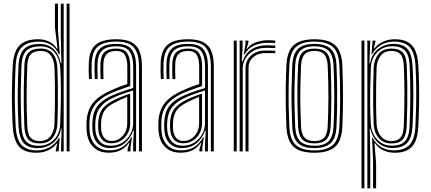

<svg xmlns="http://www.w3.org/2000/svg" viewBox="-20 -820 2335 1040"><path d="M356.7 0H340.9V-800H356.7ZM325 0H310.2L313.6 -122.9L310.3 -123Q302.3 -73.8 266.9 -45.7Q231.5 -17.7 183.6 -17.7Q133.9 -17.7 109.1 -44.4Q84.3 -71.1 80.4 -136.4Q77.8 -185.6 76.7 -238.3Q75.6 -291 76.5 -347.5Q77.4 -404 80.4 -464.7Q83.7 -529.8 111.8 -555.8Q139.8 -581.8 194.6 -581.8Q240.6 -581.8 270 -554.2Q299.4 -526.6 308.8 -478.1H312.6L309.2 -626.4V-800H325ZM189.9 -30.3Q222 -30.3 247.5 -44.5Q273.1 -58.7 288.6 -84.7Q304.2 -110.7 305.9 -146.3Q307.9 -191.8 309.1 -245.8Q310.3 -299.8 309.8 -353.8Q309.3 -407.8 306.2 -452.7Q303.8 -487.7 290.7 -513.8Q277.5 -539.9 254.5 -554.4Q231.5 -569 198.8 -569Q146.9 -569 122.8 -544.9Q98.8 -520.7 96.2 -464.2Q93.7 -402.9 92.9 -349.4Q92.1 -295.8 93 -244Q93.8 -192.1 96.2 -135.8Q98.7 -79.3 120.6 -54.8Q142.5 -30.3 189.9 -30.3ZM194 -43.3Q152.4 -43.3 133.2 -65.1Q114 -86.8 111.8 -137Q109.6 -192.5 108.9 -244.8Q108.2 -297.1 109 -351.2Q109.9 -405.2 112 -465.5Q113.9 -513.7 134.5 -535.3Q155.1 -557 200.3 -557Q243.7 -557 266.1 -529.6Q288.6 -502.2 290.7 -452.8Q292.5 -414 293.2 -362.5Q293.9 -310.9 293.4 -254.9Q292.9 -198.8 290.7 -146.3Q288.9 -104.1 265.7 -73.7Q242.5 -43.3 194 -43.3ZM194.4 -55.9Q234.2 -55.9 253.7 -82.8Q273.1 -109.6 274.9 -146.7Q276.6 -187.9 277.4 -240.9Q278.1 -293.9 277.6 -349.3Q277.1 -404.7 274.9 -452.6Q273 -496.6 254.6 -520.3Q236.1 -544.1 200.5 -544.1Q163.9 -544.1 146.8 -525.7Q129.8 -507.4 127.9 -465.5Q124.4 -378.7 124.2 -300.1Q124.1 -221.5 127.7 -136.9Q129.7 -91.4 146.2 -73.7Q162.6 -55.9 194.4 -55.9ZM177.6 7.4Q111.7 7.4 82.5 -27Q53.4 -61.4 49 -135.9Q46 -190.5 45 -242.9Q43.9 -295.4 45 -349.9Q46 -404.4 49 -464.9Q53.3 -540.4 85.7 -573.9Q118.1 -607.4 186.7 -607.4Q221.7 -607.4 248 -593.7Q274.2 -579.9 287.7 -556.9H291.5L277.5 -672.2V-800H294.1V-654.9L303.7 -526.9L298.8 -526.9Q281.5 -563.1 253.3 -578.8Q225.1 -594.5 191.2 -594.5Q130.8 -594.5 99.7 -565.6Q68.5 -536.7 64.8 -465.5Q61.8 -403 60.8 -348.3Q59.8 -293.5 60.9 -241.6Q62 -189.6 64.8 -135.1Q69 -64.1 96.8 -34.6Q124.6 -5.2 180.9 -5.2Q217.7 -5.2 249.3 -22.9Q281 -40.5 298.8 -72.9H302.8L297.5 0H282.1L282.3 -6L289.8 -42.4H286.4Q270.1 -20.2 241.7 -6.4Q213.3 7.4 177.6 7.4Z M733 0V-460.6Q733 -526.2 706.8 -560.5Q680.6 -594.8 609.1 -594.8Q547.2 -594.8 513.4 -570.2Q479.7 -545.5 476.9 -479.4Q475.9 -456.4 476.1 -435.2Q476.3 -413.9 477.6 -391.6H462Q460.5 -416.4 460.3 -437Q460.1 -457.6 461 -480Q463.9 -548.1 498.7 -577.7Q533.5 -607.4 609.1 -607.4Q664 -607.4 694.4 -590.2Q724.8 -573 736.8 -540.2Q748.8 -507.4 748.8 -460.6V0ZM579 -30.6Q617.1 -30.6 644.4 -48.5Q671.7 -66.4 686.4 -94.3Q701.1 -122.2 701.1 -151.7V-329.9Q670 -320.6 638.3 -309.1Q606.7 -297.5 585 -286.8Q542.1 -265.2 520.7 -235.9Q499.3 -206.7 496.3 -157.5Q495.5 -144.8 495.8 -135.1Q496 -125.3 496.9 -113.4Q500.7 -74.8 521.8 -52.7Q542.9 -30.6 579 -30.6ZM581.8 -43.9Q551.1 -43.9 533.2 -63.5Q515.3 -83.1 512.5 -115.5Q511.8 -124.9 511.6 -135.1Q511.4 -145.3 511.9 -155.8Q514.2 -202.4 533.8 -228.8Q553.5 -255.1 590.9 -274.3Q614.9 -286.5 637.2 -295.7Q659.5 -304.8 685.1 -312.6V-150.6Q685.1 -123.3 672.6 -98.8Q660.1 -74.4 637 -59.2Q613.9 -43.9 581.8 -43.9ZM583.3 -56.3Q608.5 -56.3 627.8 -69.2Q647.2 -82.1 658.2 -103.4Q669.2 -124.7 669.2 -149.6V-295.1Q650.7 -288.1 633.5 -280.2Q616.4 -272.3 597.3 -262.3Q560.8 -243 545.1 -219Q529.3 -194.9 527.7 -155.1Q527.4 -145.3 527.6 -135.6Q527.7 -125.9 528.4 -116.7Q530.6 -90.1 544.8 -73.2Q559.1 -56.3 583.3 -56.3ZM568.3 7.1Q517.1 7.1 485.6 -23.4Q454 -53.9 449.5 -110.6Q448.5 -123.4 448.4 -135.5Q448.3 -147.7 448.8 -161.3Q451.9 -218.4 479.1 -256.4Q506.4 -294.5 567 -323.8Q581.7 -330.9 596.8 -337.5Q611.9 -344.1 629.8 -350.8Q647.6 -357.5 669.6 -364.6V-460.7Q669.6 -499 656.8 -521.6Q644.1 -544.1 609.1 -544.1Q574.3 -544.1 557.9 -527.1Q541.4 -510.2 540 -475.2Q539.5 -462 539.5 -438.9Q539.4 -415.9 540.6 -391.6H524.8Q523.8 -414 523.8 -437.3Q523.7 -460.7 524.2 -476.1Q526.1 -519.8 547.1 -538.3Q568.1 -556.7 609.1 -556.7Q654.5 -556.7 670 -530.5Q685.4 -504.2 685.4 -460.7V-354Q654.1 -343.7 624.5 -332.7Q594.8 -321.6 573.1 -311.6Q520.4 -286.8 493.6 -250.6Q466.8 -214.5 464.6 -160.3Q464.4 -148.1 464.3 -136.2Q464.3 -124.4 465.3 -111.6Q469.2 -62 497 -33.7Q524.8 -5.5 571.8 -5.5Q615.9 -5.5 644.5 -24.5Q673.1 -43.5 691.1 -76.1H694.9L686.6 -21.2V0H671L670.7 -10.2L681.2 -45.9H678.1Q657.9 -18 631.2 -5.4Q604.5 7.1 568.3 7.1ZM701.3 0V-44.7L705.1 -112.4H701.4Q686.6 -69.5 654.6 -43.7Q622.6 -18 575 -18Q534.9 -18.1 509.8 -43Q484.7 -68 481.1 -112.4Q480.2 -124.7 480.1 -135.6Q480 -146.4 480.5 -159.3Q482.9 -211.6 506.1 -243.6Q529.2 -275.5 579.2 -299.3Q594 -306.3 614.3 -314.1Q634.5 -321.9 657 -329.5Q679.5 -337.2 701.5 -343.6V-460.6Q701.5 -510.7 682.7 -540Q663.9 -569.3 609.1 -569.3Q559.4 -569.3 534.9 -548Q510.4 -526.7 508.3 -476.4Q507.8 -461.5 507.8 -438.3Q507.8 -415.1 509.2 -391.6H493.4Q492.2 -413.4 492 -436.9Q491.8 -460.4 492.5 -476.7Q494.8 -532.6 522.1 -557.4Q549.4 -582.2 609.1 -582.2Q671.3 -582.2 694.2 -550.9Q717.1 -519.5 717.1 -460.6V0Z M1122.2 0V-460.6Q1122.2 -526.2 1096.1 -560.5Q1069.9 -594.8 998.4 -594.8Q936.4 -594.8 902.7 -570.2Q868.9 -545.5 866.1 -479.4Q865.2 -456.4 865.4 -435.2Q865.6 -413.9 866.9 -391.6H851.3Q849.8 -416.4 849.6 -437Q849.3 -457.6 850.3 -480Q853.2 -548.1 888 -577.7Q922.7 -607.4 998.4 -607.4Q1053.3 -607.4 1083.6 -590.2Q1114 -573 1126 -540.2Q1138.1 -507.4 1138.1 -460.6V0ZM968.2 -30.6Q1006.3 -30.6 1033.6 -48.5Q1060.9 -66.4 1075.6 -94.3Q1090.4 -122.2 1090.4 -151.7V-329.9Q1059.3 -320.6 1027.6 -309.1Q995.9 -297.5 974.3 -286.8Q931.3 -265.2 910 -235.9Q888.6 -206.7 885.5 -157.5Q884.8 -144.8 885 -135.1Q885.2 -125.3 886.2 -113.4Q890 -74.8 911.1 -52.7Q932.2 -30.6 968.2 -30.6ZM971 -43.9Q940.3 -43.9 922.4 -63.5Q904.5 -83.1 901.8 -115.5Q901 -124.9 900.8 -135.1Q900.6 -145.3 901.1 -155.8Q903.5 -202.4 923.1 -228.8Q942.7 -255.1 980.1 -274.3Q1004.1 -286.5 1026.4 -295.7Q1048.7 -304.8 1074.3 -312.6V-150.6Q1074.3 -123.3 1061.8 -98.8Q1049.4 -74.4 1026.2 -59.2Q1003.1 -43.9 971 -43.9ZM972.5 -56.3Q997.7 -56.3 1017.1 -69.2Q1036.4 -82.1 1047.4 -103.4Q1058.5 -124.7 1058.5 -149.6V-295.1Q1040 -288.1 1022.8 -280.2Q1005.6 -272.3 986.6 -262.3Q950.1 -243 934.3 -219Q918.6 -194.9 917 -155.1Q916.7 -145.3 916.8 -135.6Q917 -125.9 917.6 -116.7Q919.8 -90.1 934.1 -73.2Q948.3 -56.3 972.5 -56.3ZM957.5 7.1Q906.4 7.1 874.8 -23.4Q843.3 -53.9 838.7 -110.6Q837.7 -123.4 837.6 -135.5Q837.5 -147.7 838.1 -161.3Q841.1 -218.4 868.4 -256.4Q895.6 -294.5 956.3 -323.8Q970.9 -330.9 986 -337.5Q1001.2 -344.1 1019 -350.8Q1036.9 -357.5 1058.9 -364.6V-460.7Q1058.9 -499 1046.1 -521.6Q1033.3 -544.1 998.4 -544.1Q963.6 -544.1 947.1 -527.1Q930.7 -510.2 929.2 -475.2Q928.8 -462 928.7 -438.9Q928.7 -415.9 929.9 -391.6H914.1Q913.1 -414 913 -437.3Q913 -460.7 913.4 -476.1Q915.4 -519.8 936.4 -538.3Q957.4 -556.7 998.4 -556.7Q1043.7 -556.7 1059.2 -530.5Q1074.7 -504.2 1074.7 -460.7V-354Q1043.4 -343.7 1013.7 -332.7Q984.1 -321.6 962.4 -311.6Q909.6 -286.8 882.9 -250.6Q856.1 -214.5 853.9 -160.3Q853.6 -148.1 853.6 -136.2Q853.6 -124.4 854.5 -111.6Q858.5 -62 886.3 -33.7Q914.1 -5.5 961 -5.5Q1005.2 -5.5 1033.7 -24.5Q1062.3 -43.5 1080.4 -76.1H1084.1L1075.8 -21.2V0H1060.2L1059.9 -10.2L1070.5 -45.9H1067.3Q1047.2 -18 1020.5 -5.4Q993.8 7.1 957.5 7.1ZM1090.5 0V-44.7L1094.4 -112.4H1090.6Q1075.8 -69.5 1043.8 -43.7Q1011.8 -18 964.3 -18Q924.2 -18.1 899.1 -43Q874 -68 870.4 -112.4Q869.4 -124.7 869.3 -135.6Q869.2 -146.4 869.7 -159.3Q872.2 -211.6 895.3 -243.6Q918.5 -275.5 968.4 -299.3Q983.3 -306.3 1003.5 -314.1Q1023.8 -321.9 1046.3 -329.5Q1068.8 -337.2 1090.8 -343.6V-460.6Q1090.8 -510.7 1071.9 -540Q1053.1 -569.3 998.4 -569.3Q948.6 -569.3 924.1 -548Q899.6 -526.7 897.6 -476.4Q897.1 -461.5 897.1 -438.3Q897 -415.1 898.5 -391.6H882.7Q881.4 -413.4 881.2 -436.9Q881 -460.4 881.7 -476.7Q884.1 -532.6 911.4 -557.4Q938.7 -582.2 998.4 -582.2Q1060.5 -582.2 1083.5 -550.9Q1106.4 -519.5 1106.4 -460.6V0Z M1278 0V-600H1293.8L1293.8 -555.9L1289.6 -488.2H1294.2Q1308.4 -530.4 1342.4 -552.5Q1376.4 -574.6 1423.6 -574.6Q1436.1 -574.6 1449.9 -574.1Q1463.6 -573.6 1471.1 -573V-559.5Q1461.4 -560 1446.3 -560.4Q1431.3 -560.8 1419.5 -560.8Q1380.5 -560.8 1352.6 -544.7Q1324.6 -528.6 1309.8 -503.1Q1294.9 -477.5 1294.9 -449V0ZM1246.3 0V-600H1262.2V0ZM1309.7 0V-450Q1309.7 -491.5 1339.6 -518.7Q1369.5 -546 1414.3 -546Q1428.9 -546 1443.9 -545.9Q1458.9 -545.8 1471.1 -545.4V-531.8Q1459.1 -532.2 1444 -532.3Q1428.9 -532.4 1414.1 -532.4Q1377.8 -532.4 1352 -510.8Q1326.2 -489.2 1326.2 -451.1V0ZM1300.8 -524.6 1309.6 -579.4V-600H1325.5L1325.5 -590.4L1315.1 -554.8H1318Q1335.7 -580.3 1366.9 -591.1Q1398 -602 1430.7 -602Q1439 -602 1450 -601.6Q1461.1 -601.2 1471.1 -600.4V-586.8Q1463 -587.4 1452.2 -587.8Q1441.5 -588.2 1430.2 -588.2Q1387.3 -588.2 1354.6 -572.4Q1322 -556.5 1304.3 -524.6Z M1683 7.4Q1604.8 7.4 1569.9 -25.4Q1535 -58.3 1531.4 -133.1Q1529.1 -186.2 1528.1 -240.2Q1527.2 -294.2 1527.9 -350.5Q1528.7 -406.8 1531.4 -466.6Q1535.1 -544.7 1571.9 -576.1Q1608.7 -607.4 1683 -607.4Q1759.2 -607.4 1795 -575.2Q1830.8 -543 1834.3 -466.2Q1837.9 -381.5 1838 -296.9Q1838.1 -212.3 1834.3 -133.1Q1830.5 -55 1793.7 -23.8Q1756.8 7.4 1683 7.4ZM1683 -5.2Q1750.7 -5.2 1782.9 -34.6Q1815 -63.9 1818.4 -134Q1822 -207.9 1822.3 -291Q1822.5 -374.1 1818.4 -465.8Q1815.3 -536.2 1783 -565.5Q1750.7 -594.8 1683 -594.8Q1614.6 -594.8 1582.6 -565.3Q1550.6 -535.8 1547.2 -465.8Q1544.5 -404.1 1543.6 -348.1Q1542.8 -292.2 1543.8 -239.5Q1544.8 -186.8 1547.2 -133.9Q1550.3 -64.6 1582.3 -34.9Q1614.3 -5.2 1683 -5.2ZM1683 -17.8Q1621.3 -17.8 1593.7 -45.2Q1566 -72.6 1563 -134.8Q1560.5 -189.3 1559.6 -242.1Q1558.6 -295 1559.5 -349.8Q1560.4 -404.6 1563 -464.9Q1566.1 -529 1594.7 -555.6Q1623.3 -582.2 1683 -582.2Q1742.4 -582.2 1771.1 -555.8Q1799.8 -529.5 1802.6 -465.2Q1805.1 -408.8 1805.9 -354.3Q1806.8 -299.8 1806.1 -245.4Q1805.3 -191 1802.6 -134.8Q1799.7 -71 1771.1 -44.4Q1742.4 -17.8 1683 -17.8ZM1683 -30.7Q1735.9 -30.7 1760 -55.1Q1784 -79.5 1786.8 -136Q1790.5 -215.3 1790.6 -293.5Q1790.7 -371.8 1786.8 -464Q1784.3 -522.6 1759.1 -545.9Q1733.8 -569.3 1683 -569.3Q1629.4 -569.3 1605.5 -544.6Q1581.6 -519.9 1578.8 -463.8Q1576.4 -407.1 1575.4 -353.9Q1574.5 -300.7 1575.3 -247.1Q1576.2 -193.4 1578.8 -135.1Q1581.6 -78.3 1606.2 -54.5Q1630.9 -30.7 1683 -30.7ZM1683 -43.3Q1638.2 -43.3 1617.5 -64.8Q1596.9 -86.3 1594.7 -135.3Q1592.3 -192.8 1591.3 -245.6Q1590.3 -298.5 1591.1 -351.8Q1592 -405.2 1594.7 -463.4Q1596.9 -514.5 1618.1 -535.6Q1639.4 -556.7 1683 -556.7Q1727.7 -556.7 1748.3 -535.1Q1768.8 -513.6 1771 -463.3Q1775.1 -369.2 1774.8 -290.8Q1774.4 -212.5 1771 -136.5Q1768.7 -86 1747.9 -64.6Q1727.1 -43.3 1683 -43.3ZM1683 -55.9Q1719.6 -55.9 1736.4 -74.8Q1753.2 -93.7 1755.1 -136.9Q1758.7 -217.8 1758.9 -293.3Q1759.1 -368.9 1755.1 -462.7Q1753.3 -505.5 1736.8 -524.8Q1720.3 -544.1 1683 -544.1Q1646.1 -544.1 1629.4 -525Q1612.6 -506 1610.5 -463.2Q1608.1 -404.8 1607.1 -352.2Q1606.1 -299.5 1607 -246.9Q1607.9 -194.3 1610.5 -135.8Q1612.6 -93.6 1629.5 -74.8Q1646.4 -55.9 1683 -55.9Z M2000.7 200V46.3L1995.4 -73.1H1999Q2014 -42.6 2043.8 -24Q2073.7 -5.5 2112.6 -5.5Q2167.6 -5.5 2196.9 -33.9Q2226.3 -62.4 2230.2 -135.1Q2232.7 -187 2233.9 -241.8Q2235.1 -296.6 2234.3 -352.5Q2233.6 -408.4 2230.6 -463.8Q2226.5 -535.3 2198.8 -565.1Q2171 -594.8 2114.3 -594.8Q2077 -594.8 2045.4 -577Q2013.8 -559.2 1996 -527.1H1992.2L1998.3 -600H2013.7L2013.5 -594L2005 -557.6H2008.4Q2025.1 -580.5 2054 -593.9Q2082.9 -607.4 2117.6 -607.4Q2180.7 -607.4 2211.1 -574.7Q2241.6 -542 2246.2 -465.2Q2249.2 -409.4 2250 -355.8Q2250.9 -302.1 2249.9 -247.5Q2248.8 -192.9 2245.8 -134.3Q2241.7 -56.3 2210.4 -24.4Q2179 7.4 2118.2 7.4Q2086.5 7.4 2058.4 -4.9Q2030.3 -17.2 2012.1 -43.1H2008.4L2017.3 65.4V200ZM1938.1 200V-600H1953.9V200ZM1969.8 200V-600H1985.6L1981 -477.1L1984.7 -477Q1992.5 -526.3 2028.2 -554.3Q2063.9 -582.3 2111.5 -582.3Q2164.2 -582.3 2187.6 -554.1Q2211.1 -526 2214.7 -463.8Q2217.5 -411.4 2218.5 -359.1Q2219.5 -306.9 2218.4 -251.7Q2217.4 -196.5 2214.4 -135.4Q2211.3 -74.8 2186.3 -46.8Q2161.4 -18.9 2107.4 -18.2Q2059.6 -17.7 2027.7 -47.4Q1995.8 -77.1 1986.6 -121.9H1983L1985.6 26.4V200ZM2103.5 -31Q2151.1 -31 2173.6 -55.2Q2196 -79.4 2198.5 -135.1Q2202.3 -223 2202.5 -301.1Q2202.7 -379.3 2199.1 -463.1Q2196.4 -523.7 2173.2 -546.7Q2150.1 -569.7 2105.5 -569.7Q2073 -569.7 2047.3 -555.3Q2021.6 -540.9 2006.1 -514.9Q1990.6 -488.8 1988.9 -453.7Q1987.1 -412.3 1985.8 -357.8Q1984.5 -303.2 1985 -247.6Q1985.5 -192 1988.6 -147.3Q1990.8 -117.4 2004.4 -90.8Q2018.1 -64.2 2042.9 -47.6Q2067.8 -31 2103.5 -31ZM2101.8 -43Q2055.9 -43 2031.1 -72.9Q2006.2 -102.7 2004 -147.3Q2002.1 -191.5 2001.5 -244.9Q2000.9 -298.4 2001.6 -352.7Q2002.4 -407.1 2004.1 -453.6Q2005.8 -495.8 2029.3 -526.3Q2052.7 -556.7 2101.1 -556.7Q2141.4 -556.7 2161.3 -535.9Q2181.2 -515.1 2183.3 -463.2Q2185.5 -413 2186.2 -361.4Q2186.9 -309.8 2186.1 -254.2Q2185.3 -198.6 2182.9 -135.9Q2181.1 -87.1 2162.1 -65.1Q2143 -43 2101.8 -43ZM2101.6 -55.9Q2133.9 -55.9 2149.6 -74.7Q2165.3 -93.4 2167.1 -136.2Q2170.6 -224.2 2170.7 -303.4Q2170.8 -382.6 2167.5 -463Q2165.6 -507.8 2149.6 -525.9Q2133.7 -544.1 2100.9 -544.1Q2060.7 -544.1 2041.2 -517.1Q2021.6 -490.2 2019.9 -452.7Q2018.3 -416 2017.5 -362.9Q2016.6 -309.7 2017.1 -252.7Q2017.7 -195.6 2019.9 -147.4Q2021.8 -108 2043.1 -82Q2064.4 -55.9 2101.6 -55.9Z"/></svg>

Font: Big Shoulders Inline Text Thin
Style: Regular
Weight: 100
Designer: Patric King
Foundry: XO Type Co
Version: Version 2.002